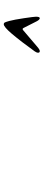

<svg xmlns="http://www.w3.org/2000/svg" viewBox="382 -1108 235 1040"><g transform="rotate(90 500.0 -587.5)"><path d="M142 -594 230 -669Q248 -685 256 -685Q265 -685 265 -676Q265 -668 258 -658Q205 -584 161 -532Q125 -490 111 -490Q104 -490 101 -496Q98 -502 93 -520Q86 -546 78 -600Q70 -654 70 -664Q70 -685 78 -685Q86 -685 95 -668L131 -597Q135 -589 142 -594Z"/></g></svg>

Font: EB Garamond 08
Style: Italic
Weight: 400
Italic angle: -14°
Version: Version 0.016